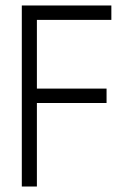

<svg xmlns="http://www.w3.org/2000/svg" viewBox="-20 -680 483 700"><path d="M59.5 -660H386V-607.5H114.5V-357H368.5V-304.5H114.5V0H59.5Z"/></svg>

Font: League Spartan Thin Light
Style: Regular
Weight: 300
Version: Version 2.002